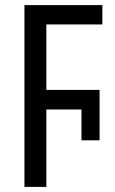

<svg xmlns="http://www.w3.org/2000/svg" viewBox="-20 -734 452 754"><path d="M76 0V-714H382V-638H162V-381H371V-183H300V-304H162V0Z"/></svg>

Font: Noto Sans Display Condensed
Style: Regular
Weight: 400
Width: 3
Designer: Monotype Design Team
Foundry: Monotype Imaging Inc.
Version: Version 2.003